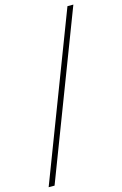

<svg xmlns="http://www.w3.org/2000/svg" viewBox="-168 -795 638 1004"><g transform="rotate(-15 151.0 -293.5)"><path d="M-35 151 305 -738H337L-3 151Z"/></g></svg>

Font: REM Medium Thin
Style: Regular
Weight: 250
Version: Version 1.005;gftools[0.9.28]